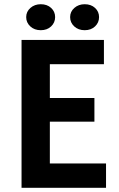

<svg xmlns="http://www.w3.org/2000/svg" viewBox="-20 -889 564 909"><path d="M82 -700H472V-585H216V-425H427V-313H216V-115H482V0H82ZM173 -746Q143 -746 123.5 -764Q104 -782 104 -808Q104 -834 124 -851.5Q144 -869 173 -869Q203 -869 222 -851.5Q241 -834 241 -808Q241 -782 222 -764Q203 -746 173 -746ZM381 -746Q351 -746 331.5 -764Q312 -782 312 -808Q312 -834 332 -851.5Q352 -869 381 -869Q411 -869 430 -851.5Q449 -834 449 -808Q449 -782 430 -764Q411 -746 381 -746Z"/></svg>

Font: Tilda Sans Bold
Style: Regular
Weight: 700
Designer: ParaType Ltd
Foundry: ParaType Ltd
Version: Version 1.009